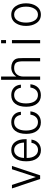

<svg xmlns="http://www.w3.org/2000/svg" viewBox="1363 -2122 774 3540"><g transform="rotate(-90 1750.0 -352.0)"><path d="M219.7 1H287.1L460.9 -518.6H399.4L255.9 -78.1L110.4 -518.6H45.9Z M607.4 -295.9Q612.3 -380.9 652.3 -430.7Q691.4 -478.5 752.9 -478.5Q812.5 -478.5 849.6 -430.7Q887.7 -381.8 891.6 -295.9ZM607.4 -248H954.1V-267.6Q954.1 -393.6 900.4 -462.9Q847.7 -531.2 753.9 -531.2Q655.3 -531.2 600.6 -460Q545.9 -386.7 545.9 -255.9Q545.9 -127.9 600.6 -55.7Q654.3 15.6 752 15.6Q831.1 15.6 883.8 -33.2Q936.5 -81.1 946.3 -159.2H886.7Q877.9 -102.5 841.8 -70.3Q806.6 -38.1 755.9 -38.1Q688.5 -38.1 648.4 -93.8Q607.4 -149.4 607.4 -248Z M1406.2 -178.7Q1396.5 -112.3 1360.4 -76.2Q1324.2 -39.1 1268.6 -39.1Q1195.3 -39.1 1154.3 -96.7Q1113.3 -155.3 1113.3 -259.8Q1113.3 -364.3 1154.3 -421.9Q1194.3 -478.5 1267.6 -478.5Q1322.3 -478.5 1358.4 -445.3Q1393.6 -411.1 1401.4 -353.5H1459Q1454.1 -434.6 1403.3 -482.4Q1350.6 -531.2 1267.6 -531.2Q1165 -531.2 1108.4 -459Q1051.8 -386.7 1051.8 -254.9Q1051.8 -128.9 1107.4 -57.6Q1163.1 14.6 1263.7 14.6Q1351.6 14.6 1405.3 -38.1Q1457 -88.9 1466.8 -178.7Z M1906.2 -178.7Q1896.5 -112.3 1860.4 -76.2Q1824.2 -39.1 1768.6 -39.1Q1695.3 -39.1 1654.3 -96.7Q1613.3 -155.3 1613.3 -259.8Q1613.3 -364.3 1654.3 -421.9Q1694.3 -478.5 1767.6 -478.5Q1822.3 -478.5 1858.4 -445.3Q1893.6 -411.1 1901.4 -353.5H1959Q1954.1 -434.6 1903.3 -482.4Q1850.6 -531.2 1767.6 -531.2Q1665 -531.2 1608.4 -459Q1551.8 -386.7 1551.8 -254.9Q1551.8 -128.9 1607.4 -57.6Q1663.1 14.6 1763.7 14.6Q1851.6 14.6 1905.3 -38.1Q1957 -88.9 1966.8 -178.7Z M2048.8 1H2108.4V-304.7Q2108.4 -384.8 2152.3 -432.6Q2195.3 -478.5 2264.6 -478.5Q2338.9 -478.5 2366.2 -438.5Q2389.6 -403.3 2389.6 -314.5V1H2449.2V-315.4Q2449.2 -374 2446.3 -397.5Q2441.4 -435.5 2427.7 -458Q2406.2 -492.2 2366.2 -511.7Q2325.2 -531.2 2276.4 -531.2Q2223.6 -531.2 2180.7 -507.8Q2137.7 -484.4 2108.4 -437.5V-718.8H2048.8Z M2721.7 1H2781.2V-518.6H2721.7ZM2721.7 -627.9H2781.2V-718.8H2721.7Z M3250 -531.2Q3147.5 -531.2 3091.8 -446.3Q3042 -371.1 3042 -257.8Q3042 -146.5 3091.8 -71.3Q3147.5 14.6 3250 14.6Q3351.6 14.6 3408.2 -71.3Q3459 -146.5 3459 -257.8Q3459 -371.1 3408.2 -446.3Q3351.6 -531.2 3250 -531.2ZM3250 -478.5Q3322.3 -478.5 3362.3 -410.2Q3397.5 -349.6 3397.5 -258.8Q3397.5 -168 3362.3 -108.4Q3322.3 -39.1 3250 -39.1Q3176.8 -39.1 3137.7 -108.4Q3103.5 -168 3103.5 -258.8Q3103.5 -350.6 3137.7 -410.2Q3176.8 -478.5 3250 -478.5Z"/></g></svg>

Font: DotumChe
Style: Regular
Weight: 400
Monospace: yes
Version: Version 2.21